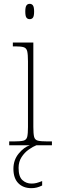

<svg xmlns="http://www.w3.org/2000/svg" viewBox="-20 -758 298 1002"><path d="M135 -658Q124 -658 118 -666Q112 -674 112 -698Q112 -721 118 -729.5Q124 -738 135 -738Q146 -738 152 -729.5Q158 -721 158 -698Q158 -674 152 -666Q146 -658 135 -658ZM28 0V-20H53Q87 -20 102.5 -24Q118 -28 122 -44Q126 -60 126 -95V-438Q126 -474 122 -490.5Q118 -507 104 -511.5Q90 -516 61 -516H47V-536H154V-95Q154 -60 158 -44Q162 -28 177.5 -24Q193 -20 227 -20H251V0ZM144 224Q101 224 75.5 198Q50 172 50 123Q50 77 77.5 43.5Q105 10 136 0H170Q152 7 130 22.5Q108 38 92.5 62Q77 86 77 118Q77 164 97 182Q117 200 144 200Q159 200 170.5 197Q182 194 200 187V210Q186 217 172.5 220.5Q159 224 144 224Z"/></svg>

Font: Noto Serif Ethiopic SemiCondensed Thin
Style: Regular
Weight: 100
Width: 4
Designer: Monotype Design Team
Foundry: Monotype Imaging Inc.
Version: Version 2.102; ttfautohint (v1.8.4.7-5d5b)